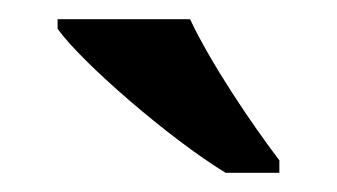

<svg xmlns="http://www.w3.org/2000/svg" viewBox="-20 -786 351 200"><path d="M215 -606H271V-619C242 -657 199 -721 178 -766H40V-756C65 -721 156 -642 215 -606Z"/></svg>

Font: Noto Serif Ethiopic SemiBold
Style: Regular
Weight: 600
Designer: Monotype Design Team
Foundry: Monotype Imaging Inc.
Version: Version 2.102